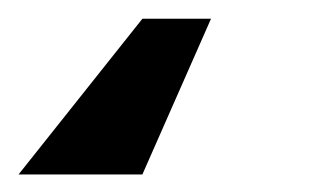

<svg xmlns="http://www.w3.org/2000/svg" viewBox="-51 24 350 209"><path d="M178.7 44.4 104 213.9H-30.8L104 44.4Z"/></svg>

Font: Inter 24pt
Style: Bold Italic
Weight: 700
Italic angle: -9.3988°
Version: Version 4.001;git-66647c0bb